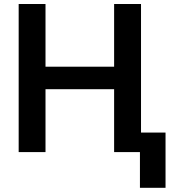

<svg xmlns="http://www.w3.org/2000/svg" viewBox="-20 -747 865 943"><path d="M71.7 0V-727.3H203.5V-419.4H540.5V-727.3H672.6V0H540.5V-308.9H203.5V0ZM793 -95.9V175.4H667.3V-95.9Z"/></svg>

Font: InterMG SemiBold
Style: Regular
Weight: 600
Designer: Rasmus Andersson
Foundry: rsms
Version: Version 3.019;December 26, 2023;FontCreator 15.0.0.2955 64-b